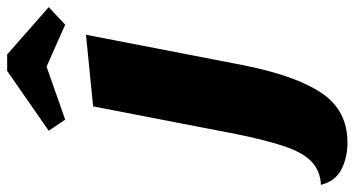

<svg xmlns="http://www.w3.org/2000/svg" viewBox="-364 -543 990 536"><g transform="rotate(-90 131.0 -275.0)"><path d="M1 200Q-41 200 -74 183Q-107 166 -117 126Q-78 124 -52.5 100Q-27 76 -9.5 24Q8 -28 25 -112L102 -510L302 -530L217 -91Q188 55 139.5 127.5Q91 200 1 200ZM65 -588 34 -634 201 -750H247L379 -634L330 -588L213 -640Z"/></g></svg>

Font: Sansita Swashed ExtraBold
Style: Regular
Weight: 800
Designer: Pablo Cosgaya
Foundry: Omnibus-Type
Version: Version 1.003; ttfautohint (v1.8.3)